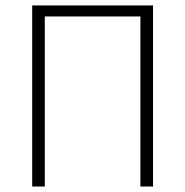

<svg xmlns="http://www.w3.org/2000/svg" viewBox="-20 -679 674 699"><path d="M97.2 0V-659.2H537.1V0H491.2V-619.1H143.1V0Z"/></svg>

Font: SourceSansPro-Light
Style: Regular
Weight: 300
Designer: Paul D. Hunt
Foundry: Adobe Systems Incorporated
Version: Version 2.020;PS 2.0;hotconv 1.0.86;makeotf.lib2.5.63406